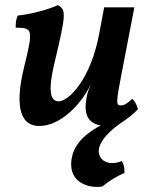

<svg xmlns="http://www.w3.org/2000/svg" viewBox="-20 -487 592 756"><path d="M523 -57C520 -72 511 -89 501 -98C482 -80 469 -72 457 -72C437 -72 435 -77 461 -209L509 -458H390L371 -356C337 -173 250 -88 211 -88C177 -88 169 -132 194 -237C242 -438 240 -447 208 -467C171 -449 93 -429 50 -426C43 -412 41 -393 42 -378C109 -377 112 -374 74 -219C44 -95 47 9 135 9C218 9 299 -76 336 -152H337C329 -136 324 -120 321 -104C311 -50 317 -4 376 7C298 49 269 94 262 138C249 216 305 249 363 249C370 249 376 249 383 247C410 225 440 207 470 194C471 177 468 160 460 147C447 153 432 155 421 155C385 155 366 130 369 102C374 68 407 28 477 -17H476C493 -28 509 -42 523 -57Z"/></svg>

Font: Vollkorn Semibold
Style: Italic
Weight: 600
Italic angle: -11°
Designer: Friedrich Althausen
Foundry: Friedrich Althausen
Version: Version 4.015;PS 004.015;hotconv 1.0.88;makeotf.lib2.5.64775